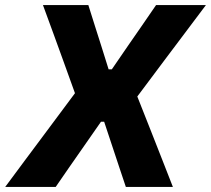

<svg xmlns="http://www.w3.org/2000/svg" viewBox="-46 -733 827 753"><path d="M-25.5 0Q11.5 -50 49.8 -101.5Q88 -153 130 -209L248 -367.5L201.5 -496.5Q183 -547 164 -599.8Q145 -652.5 122.5 -713H300.5Q313.5 -671 326.5 -630.5Q339.5 -590 351 -553.5L380 -461H392.5L457 -555Q482.5 -591.5 510.2 -631.8Q538 -672 566 -713H761.5Q717.5 -654.5 677.2 -600.8Q637 -547 602.5 -501.5L492.5 -354.5L545.5 -220.5Q568 -163 589 -109.8Q610 -56.5 632 0H447.5Q434 -40 422 -76.2Q410 -112.5 399 -145.5L362.5 -255.5H350L273 -145Q248.5 -110 224.2 -75Q200 -40 172.5 0Z"/></svg>

Font: Commissioner
Style: Bold Italic
Weight: 700
Italic angle: -12°
Designer: Kostas Bartsokas
Foundry: Kostas Bartsokas
Version: Version 1.000; ttfautohint (v1.8.3)